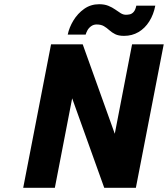

<svg xmlns="http://www.w3.org/2000/svg" viewBox="-20 -890 796 910"><path d="M90 0 222 -680H372L524 -256L606 -680H756L624 0H474L322 -424L240 0ZM568 -720Q542 -720 526 -728Q510 -736 498 -747Q486 -758 472.5 -766Q459 -774 438 -774Q423 -774 411.5 -765.5Q400 -757 394 -745.5Q388 -734 386 -726H301Q308 -760 328 -793Q348 -826 379 -848Q410 -870 450 -870Q475 -870 493.5 -862.5Q512 -855 526 -845Q540 -835 552 -827.5Q564 -820 577 -820Q585 -820 595 -822Q605 -824 613.5 -833.5Q622 -843 626 -863H716Q708 -821 687.5 -788.5Q667 -756 636.5 -738Q606 -720 568 -720Z"/></svg>

Font: Teachers
Style: Italic
Weight: 400
Italic angle: -11°
Designer: Alfredo Marco Pradil, Chank Diesel
Version: Version 1.001